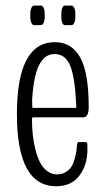

<svg xmlns="http://www.w3.org/2000/svg" viewBox="-20 -645 363 671"><path d="M99.1 -557.1Q93.8 -557.1 89.8 -564.9Q85.9 -572.8 85.9 -585V-597.7Q85.9 -609.9 89.8 -617.7Q93.8 -625.5 99.1 -625.5H123Q128.4 -625.5 132.3 -617.7Q136.2 -609.9 136.2 -597.7V-585Q136.2 -572.8 132.3 -564.9Q128.4 -557.1 123 -557.1ZM206.5 -557.1Q201.2 -557.1 197.8 -564.9Q194.3 -572.8 194.3 -585V-597.7Q194.3 -609.9 197.8 -617.7Q201.2 -625.5 206.5 -625.5H230Q235.4 -625.5 239.3 -617.7Q243.2 -609.9 243.2 -597.7V-585Q243.2 -572.8 239.3 -564.9Q235.4 -557.1 230 -557.1ZM176.3 5.9Q39.1 5.9 39.1 -246.1Q39.1 -497.6 171.9 -497.6Q230.5 -497.6 260.3 -444.3Q290 -391.1 290 -271.5Q290 -234.9 271.5 -234.9H94.7Q91.8 -234.9 91.8 -227.5Q91.8 -200.2 94.5 -174.8Q97.2 -149.4 103.5 -123.5Q109.9 -97.7 119.4 -78.6Q128.9 -59.6 144.3 -47.6Q159.7 -35.6 179.2 -35.6Q196.3 -35.6 209 -43.2Q221.7 -50.8 228.5 -60.8Q235.4 -70.8 240 -86.7Q244.6 -102.5 246.3 -113.5Q248 -124.5 249 -139.2Q251 -148.4 253.4 -148.4H278.8Q284.7 -148.4 285.2 -142.1V-133.8Q285.6 -125 285.6 -123Q285.6 -68.8 257.6 -31.5Q229.5 5.9 176.3 5.9ZM93.8 -268.1Q93.8 -268.1 246.1 -268.1Q246.6 -268.1 246.6 -272.5Q242.7 -370.6 226.1 -413.3Q209.5 -456.1 170.9 -456.1Q156.2 -456.1 144.5 -449.5Q132.8 -442.9 121.6 -426.3Q110.4 -409.7 102.8 -377Q95.2 -344.2 92.3 -296.9Q92.3 -268.1 93.8 -268.1Z"/></svg>

Font: BenchNine Light
Style: Regular
Weight: 300
Version: Version 1 ; ttfautohint (v0.92.18-e454-dirty) -l 8 -r 50 -G 